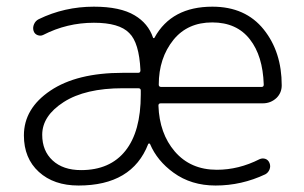

<svg xmlns="http://www.w3.org/2000/svg" viewBox="-20 -576 924 584"><path d="M108.4 -166Q108.4 -117.2 140.1 -87.9Q171.9 -58.6 226.6 -58.6Q314.5 -58.6 361.3 -117.2Q408.2 -175.8 408.2 -288.1V-300.8Q408.2 -307.6 400.4 -307.6H353.5Q239.3 -307.6 173.8 -265.6Q108.4 -223.6 108.4 -166ZM468.8 -261.7Q461.9 -261.7 461.9 -254.9Q464.8 -169.9 511.7 -115.2Q559.6 -59.6 639.6 -59.6Q706.1 -59.6 769.5 -91.8Q778.3 -95.7 787.1 -92.8Q795.9 -89.8 799.8 -80.1Q803.7 -70.3 799.8 -60.5Q795.9 -50.8 787.1 -45.9Q714.8 -11.7 635.7 -11.7Q561.5 -11.7 507.8 -50.8Q458 -86.9 436.5 -137.7Q435.5 -139.6 433.6 -139.6Q431.6 -139.6 430.7 -137.7Q381.8 -11.7 218.8 -11.7Q143.6 -11.7 98.1 -53.2Q52.7 -94.7 52.7 -164.1Q52.7 -246.1 133.3 -300.3Q213.9 -354.5 353.5 -354.5H400.4Q407.2 -354.5 407.2 -362.3Q403.3 -446.3 373 -475.6Q342.8 -506.8 265.6 -506.8Q183.6 -506.8 111.3 -469.7Q103.5 -465.8 94.2 -469.2Q85 -472.7 82 -482.4Q79.1 -492.2 83.5 -502.4Q87.9 -512.7 97.7 -517.6Q175.8 -555.7 265.6 -555.7Q345.7 -555.7 389.6 -529.3Q430.7 -504.9 445.3 -461.9Q445.3 -460 447.8 -460Q450.2 -460 450.2 -461.9Q502 -555.7 626 -555.7Q726.6 -555.7 782.2 -486.3Q836.9 -418 836.9 -316.4Q836.9 -293.9 821.3 -278.3Q803.7 -261.7 779.3 -261.7ZM462.9 -318.4Q462.9 -311.5 470.7 -311.5H775.4Q782.2 -311.5 782.2 -318.4Q782.2 -318.4 782.2 -319.3Q779.3 -406.2 740.2 -456.1Q700.2 -507.8 625.5 -507.8Q550.8 -507.8 507.8 -455.1Q462.9 -399.4 462.9 -318.4Z"/></svg>

Font: Gen Jyuu Gothic Light
Style: Regular
Weight: 200
Designer: [Source Han Sans]
Ryoko NISHIZUKA  (kana & ideographs); Paul D. Hunt (Latin, Greek & Cyrillic); Wenlong ZHANG  (bopomofo
Version: Version 1.002.20150607